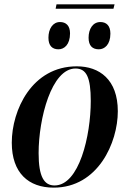

<svg xmlns="http://www.w3.org/2000/svg" viewBox="-20 -850 593 880"><path d="M505 -830H239L235 -810H500ZM433 -624C459 -624 486 -645 486 -696C486 -733 467 -749 440 -749C406 -749 386 -718 386 -677C386 -640 404 -624 433 -624ZM248 -624C274 -624 301 -645 301 -697C301 -733 282 -749 255 -749C222 -749 202 -718 202 -677C202 -640 220 -624 248 -624ZM226 10C429 10 520 -196 520 -340C520 -486 435 -546 332 -546C126 -546 34 -345 34 -196C34 -57 111 10 226 10ZM230 0C182 0 157 -40 157 -148C157 -307 216 -536 326 -536C376 -536 396 -496 396 -387C396 -228 343 0 230 0Z"/></svg>

Font: Noto Serif Display SemiCondensed SemiBold
Style: Italic
Weight: 600
Width: 4
Italic angle: -12°
Designer: Monotype Design Team
Foundry: Monotype Imaging Inc.
Version: Version 2.009